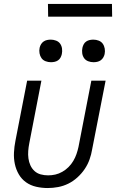

<svg xmlns="http://www.w3.org/2000/svg" viewBox="-20 -937 590 969"><path d="M221 12Q191 12 162.5 5.5Q134 -1 111.5 -17Q89 -33 75 -57Q61 -81 55 -109Q49 -137 50.5 -167Q52 -197 58 -227L117 -530H189L128 -215Q124 -195 122.5 -175.5Q121 -156 123.5 -137.5Q126 -119 133.5 -102.5Q141 -86 154 -74Q167 -62 185 -57Q203 -52 223 -52Q241 -52 259 -56Q277 -60 294.5 -70Q312 -80 326 -94Q340 -108 350 -125Q360 -142 366 -159.5Q372 -177 376 -195L441 -530H513L445 -183Q441 -158 432 -132.5Q423 -107 407.5 -84Q392 -61 370.5 -41.5Q349 -22 324.5 -10Q300 2 273.5 7Q247 12 221 12ZM452 -623Q438 -623 425 -628Q412 -633 404.5 -643.5Q397 -654 395 -668Q393 -682 396 -696Q398 -705 402.5 -713.5Q407 -722 415 -727.5Q423 -733 432.5 -735Q442 -737 451 -737Q465 -737 478 -732Q491 -727 498.5 -716.5Q506 -706 508.5 -692Q511 -678 508 -664Q506 -655 501 -646.5Q496 -638 488 -632.5Q480 -627 470.5 -625Q461 -623 452 -623ZM237 -623Q223 -623 210 -628Q197 -633 189.5 -643.5Q182 -654 179.5 -668Q177 -682 180 -696Q182 -705 187 -713.5Q192 -722 200 -727.5Q208 -733 217.5 -735Q227 -737 236 -737Q250 -737 263 -732Q276 -727 283.5 -716.5Q291 -706 293 -692Q295 -678 292 -664Q290 -655 285.5 -646.5Q281 -638 273 -632.5Q265 -627 255.5 -625Q246 -623 237 -623ZM546 -853H223L222 -917H545Z"/></svg>

Font: Lode
Style: Italic
Weight: 400
Italic angle: -11°
Monospace: yes
Designer: Belleve Invis
Foundry: Belleve Invis
Version: Version 29.2.0; ttfautohint (v1.8.3)